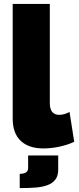

<svg xmlns="http://www.w3.org/2000/svg" viewBox="-20 -750 403 983"><path d="M45 -730H235V-222Q235 -162 284 -162Q296 -162 310 -166Q324 -170 336 -177L360 -24Q326 -8 283.5 1Q241 10 203 10Q127 10 86 -29Q45 -68 45 -142ZM81 140Q124 140 124 110V46H278V118Q278 151 263 170Q248 189 221.5 198.5Q195 208 159 210.5Q123 213 81 213Z"/></svg>

Font: Raleway
Style: Heavy
Weight: 900
Designer: Matt McInerney, Pablo Impallari, Rodrigo Fuenzalida
Foundry: Matt McInerney, Pablo Impallari, Rodrigo Fuenzalida
Version: Version 2.001; ttfautohint (v0.8) -G 200 -r 50